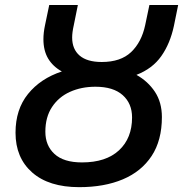

<svg xmlns="http://www.w3.org/2000/svg" viewBox="-20 -734 737 773"><path d="M298.8 19.5Q176.8 19.5 109.6 -39.6Q42.5 -98.6 42.5 -199.7Q42.5 -293.5 92.8 -355.7Q143.1 -418 229 -446.3Q192.9 -466.3 173.8 -498.3Q154.8 -530.3 154.8 -576.2Q154.8 -602.1 161.1 -631.8L178.2 -713.9H293.5L276.9 -631.8Q270.5 -603.5 270.5 -583Q270.5 -536.1 300.5 -510.3Q330.6 -484.4 389.6 -484.4Q465.8 -484.4 507.8 -524.2Q549.8 -564 564.5 -632.8L581.5 -713.9H697.3L680.2 -629.9Q665 -558.6 629.4 -508.1Q593.8 -457.5 529.3 -432.6Q575.7 -406.7 603.8 -364.3Q631.8 -321.8 631.8 -262.7Q631.8 -168.9 590.6 -106.2Q549.3 -43.5 474.6 -12Q399.9 19.5 298.8 19.5ZM310.1 -80.1Q406.7 -80.1 459.2 -128.9Q511.7 -177.7 511.7 -261.2Q511.7 -317.4 473.9 -351.1Q436 -384.8 364.3 -384.8Q307.6 -384.8 262 -364.3Q216.3 -343.8 189.5 -303.2Q162.6 -262.7 162.6 -203.6Q162.6 -147.9 199.5 -114Q236.3 -80.1 310.1 -80.1Z"/></svg>

Font: Open Sans SemiBold
Style: Italic
Weight: 600
Italic angle: -12°
Designer: Monotype Design Team
Foundry: Monotype Imaging Inc.
Version: Version 3.003; ttfautohint (v1.8.4)